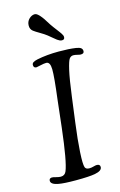

<svg xmlns="http://www.w3.org/2000/svg" viewBox="-141 -1000 664 1065"><g transform="rotate(-15 191.0 -467.5)"><path d="M212.9 -809.1Q198.7 -820.3 174.8 -834.2Q150.9 -848.1 140.1 -856.4Q125 -868.2 125 -888.7Q125 -911.6 140.4 -926.8Q155.8 -941.9 173.8 -941.9Q188 -941.9 210 -913.1Q217.3 -904.3 229.7 -883.8Q242.2 -863.3 254.9 -846.2Q261.2 -837.9 269.5 -826.9Q277.8 -815.9 282 -810.3Q286.1 -804.7 290.5 -798.1Q294.9 -791.5 296.6 -786.9Q298.3 -782.2 298.3 -777.3Q298.3 -762.7 282.7 -762.7Q275.9 -762.7 268.8 -766.1Q261.7 -769.5 256.6 -773.4Q251.5 -777.3 237.5 -788.8Q223.6 -800.3 212.9 -809.1ZM155.8 -295.4 173.3 -450.7Q189.5 -579.1 188.7 -621.8Q188 -664.6 165 -664.6Q152.3 -664.6 131.6 -659.7Q110.8 -654.8 107.4 -654.8Q90.8 -654.8 90.8 -671.9Q90.8 -681.2 98.4 -686.5Q106 -691.9 123.5 -695.8Q180.2 -707.5 248.5 -707.5Q306.6 -707.5 346.2 -701.7Q365.7 -698.7 374 -692.4Q382.3 -686 382.3 -674.3Q382.3 -659.7 362.8 -659.7Q356.9 -659.7 344 -663.1Q331.1 -666.5 321.3 -666.5Q307.1 -666.5 298.3 -654.5Q289.6 -642.6 278.3 -593.5Q267.1 -544.4 254.4 -446.8L235.4 -301.8Q222.7 -206.1 218.8 -137.7Q214.8 -69.3 221.2 -50.8Q226.1 -37.6 245.6 -37.6Q257.3 -37.6 270 -41.3Q282.7 -44.9 289.1 -44.9Q308.1 -44.9 308.1 -28.8Q308.1 -6.8 266.6 1Q232.9 7.3 156.7 7.3Q88.9 7.3 57.6 1.5Q15.1 -6.3 15.1 -27.3Q15.1 -41 29.8 -42.5Q36.6 -43 53.2 -38.3Q69.8 -33.7 80.6 -33.7Q104 -33.7 112.8 -55.2Q133.8 -105 155.8 -295.4Z"/></g></svg>

Font: Cooper*
Style: Italic
Weight: 400
Italic angle: -7°
Designer: Owen Earl
Foundry: indestructible type*
Version: Version 0.001